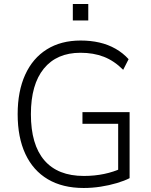

<svg xmlns="http://www.w3.org/2000/svg" viewBox="-20 -929 755 957"><path d="M397 8Q292 8 218.5 -35.5Q145 -79 106.5 -161.5Q68 -244 68 -360Q68 -474 105.5 -556.5Q143 -639 213.5 -683Q284 -727 382 -727Q432 -727 475.5 -717Q519 -707 556 -686Q593 -665 621 -634L594 -581Q549 -626 497.5 -646Q446 -666 381 -666Q263 -666 198.5 -587Q134 -508 134 -360Q134 -208 201 -130Q268 -52 398 -52Q451 -52 499 -62Q547 -72 587 -91L569 -45V-312H391V-370H626V-41Q601 -28 562.5 -16.5Q524 -5 481.5 1.5Q439 8 397 8ZM343 -827V-909H420V-827Z"/></svg>

Font: Nunitoga
Style: Light
Weight: 300
Designer: Vernon Adams
Foundry: Vernon Adams
Version: Version 1.0